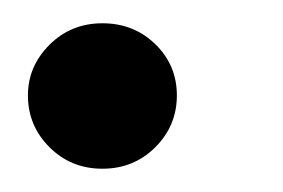

<svg xmlns="http://www.w3.org/2000/svg" viewBox="-20 -140 243 165"><path d="M68 5Q41 5 22.5 -13.5Q4 -32 4 -58Q4 -83 22.5 -101.5Q41 -120 68 -120Q95 -120 113.5 -102Q132 -84 132 -58Q132 -32 113.5 -13.5Q95 5 68 5Z"/></svg>

Font: DM Sans 36pt Medium
Style: Italic
Weight: 500
Italic angle: -10°
Designer: Colophon Foundry, Jonny Pinhorn
Foundry: Colophon Foundry
Version: Version 4.004;gftools[0.9.30]